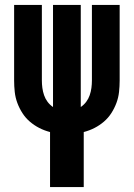

<svg xmlns="http://www.w3.org/2000/svg" viewBox="-20 -540 540 775"><path d="M182 215V-7Q159 -13 138.5 -23.5Q118 -34 100.5 -49Q83 -64 70.5 -83.5Q58 -103 50 -124.5Q42 -146 39.5 -169Q37 -192 37 -215V-520H149V-215Q149 -200 151 -185Q153 -170 158 -155.5Q163 -141 172 -129Q181 -117 194 -108V-520H306V-108Q319 -117 328 -129Q337 -141 342 -155.5Q347 -170 349 -185Q351 -200 351 -215V-520H463V-215Q463 -192 460.5 -169Q458 -146 450 -124.5Q442 -103 429.5 -83.5Q417 -64 399.5 -49Q382 -34 361.5 -23.5Q341 -13 318 -7V215Z"/></svg>

Font: Iosevka Heavy
Style: Regular
Weight: 900
Monospace: yes
Designer: Belleve Invis
Foundry: Belleve Invis
Version: Version 32.5.0; ttfautohint (v1.8.4)